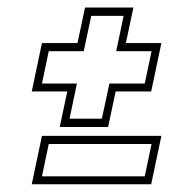

<svg xmlns="http://www.w3.org/2000/svg" viewBox="-20 -605 510 508"><path d="M138 -269 158 -363H64L91 -491H185L205 -585H333L313 -491H407L380 -363H286L266 -269ZM164 -291H249.5L269.5 -384H363L381 -469.5H287.5L307 -563H221.5L201.5 -469.5H109L91 -384H183.5ZM64 -117.5 91 -245.5H407L380 -117.5ZM91 -138.5H363L381 -224H109Z"/></svg>

Font: Tourney Thin ExtraLight
Style: Italic
Weight: 250
Italic angle: -12°
Version: Version 1.015